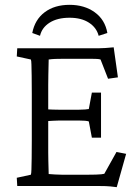

<svg xmlns="http://www.w3.org/2000/svg" viewBox="-20 -774 577 799"><path d="M465.8 4.9Q436.5 1 419.9 0.5Q403.3 0 386.7 0H51.8L49.8 -34.2L108.4 -46.9Q110.4 -51.8 110.8 -68.4Q111.3 -85 111.8 -115.2Q112.3 -145.5 112.3 -188.5V-383.8Q112.3 -427.7 111.8 -458.5Q111.3 -489.3 110.8 -505.9Q110.4 -522.5 108.4 -526.4L49.8 -539.1L51.8 -573.2H369.1Q380.9 -573.2 392.6 -573.2Q404.3 -573.2 418.5 -574.2Q432.6 -575.2 453.1 -577.1L470.7 -452.1L429.7 -446.3L398.4 -526.4Q392.6 -528.3 382.8 -528.8Q373 -529.3 362.3 -529.3H241.2Q222.7 -529.3 209.5 -528.8Q196.3 -528.3 182.6 -526.4Q182.6 -522.5 182.1 -504.4Q181.6 -486.3 181.2 -462.9Q180.7 -439.5 180.7 -418.9V-138.7Q180.7 -122.1 181.2 -103.5Q181.6 -85 182.1 -69.8Q182.6 -54.7 182.6 -49.8Q195.3 -48.8 209 -47.9Q222.7 -46.9 238.3 -46.9H344.7Q365.2 -46.9 379.4 -47.4Q393.6 -47.9 401.9 -48.8Q410.2 -49.8 414.1 -50.8L464.8 -141.6L504.9 -133.8ZM362.3 -201.2 349.6 -268.6Q344.7 -270.5 334 -271.5Q323.2 -272.5 307.6 -272.5H227.5Q215.8 -272.5 200.7 -271.5Q185.5 -270.5 168 -269.5V-319.3Q185.5 -318.4 200.7 -317.9Q215.8 -317.4 227.5 -317.4H307.6Q323.2 -317.4 334 -318.4Q344.7 -319.3 349.6 -320.3L362.3 -388.7H400.4V-201.2ZM146.5 -625 114.3 -636.7Q125 -692.4 166 -723.1Q207 -753.9 269.5 -753.9Q331.1 -753.9 374 -723.1Q417 -692.4 426.8 -636.7L390.6 -625Q381.8 -659.2 350.1 -679.7Q318.4 -700.2 269.5 -700.2Q218.8 -700.2 186.5 -679.7Q154.3 -659.2 146.5 -625Z"/></svg>

Font: Crimson Pro Light
Style: Regular
Weight: 300
Designer: Jacques Le Bailly
Foundry: Baron von Fonthausen
Version: Version 1.003